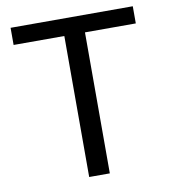

<svg xmlns="http://www.w3.org/2000/svg" viewBox="-80 -781 758 850"><g transform="rotate(-10 298.5 -355.5)"><path d="M573.7 -710.9V-633.8H345.2V0H252.4V-633.8H24.4V-710.9Z"/></g></svg>

Font: Vazirmatn RD
Style: Regular
Weight: 400
Designer: Saber Rastikerdar
Foundry: Saber Rastikerdar
Version: Version 32.102